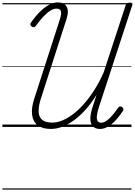

<svg xmlns="http://www.w3.org/2000/svg" viewBox="-20 -1059 1126 1602"><path d="M404 17Q335 17 295.5 -13Q256 -43 248 -99Q240 -155 265 -233L480 -899Q494 -941 488.5 -964Q483 -987 452 -987Q429 -987 402.5 -971.5Q376 -956 346 -925Q316 -894 281 -846Q273 -834 263.5 -832.5Q254 -831 244 -838Q234 -846 233 -854Q232 -862 240 -873Q281 -931 320 -967.5Q359 -1004 394.5 -1021.5Q430 -1039 462 -1039Q516 -1039 536.5 -1002Q557 -965 533 -894L321 -236Q300 -170 302.5 -125Q305 -80 333.5 -58Q362 -36 416 -36Q460 -36 506.5 -56.5Q553 -77 599.5 -114Q646 -151 690 -203Q734 -255 773.5 -318.5Q813 -382 845 -455L1029 -1017Q1033 -1027 1040.5 -1032Q1048 -1037 1062 -1037Q1077 -1037 1082.5 -1032Q1088 -1027 1084 -1017L804 -161Q790 -117 788 -89.5Q786 -62 795 -48.5Q804 -35 825 -35Q853 -35 888 -66.5Q923 -98 965 -159Q972 -170 980 -171Q988 -172 998 -166Q1008 -159 1009.5 -151Q1011 -143 1005 -133Q983 -100 960 -72Q937 -44 912 -24Q887 -4 863 6.5Q839 17 814 17Q779 17 758.5 -1.5Q738 -20 734.5 -56.5Q731 -93 746 -145Q756 -176 766 -207.5Q776 -239 786 -269Q747 -205 701.5 -152.5Q656 -100 606 -62Q556 -24 505 -3.5Q454 17 404 17ZM0 513H1077V523H0ZM0 -20H1077V0H0ZM0 -505H1077V-500H0ZM0 -1033H1077V-1023H0Z"/></svg>

Font: Playwrite IN Guides
Style: Regular
Weight: 400
Designer: Veronika Burian, José Scaglione
Foundry: TypeTogether
Version: Version 1.003